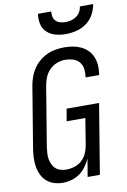

<svg xmlns="http://www.w3.org/2000/svg" viewBox="-103 -1015 716 1083"><g transform="rotate(-10 255.0 -473.5)"><path d="M169 8Q142 8 118 0.5Q94 -7 75.5 -23Q57 -39 46.5 -62Q36 -85 32 -110Q28 -135 29.5 -161.5Q31 -188 35 -214L92 -559Q96 -584 104.5 -608.5Q113 -633 127.5 -655Q142 -677 162.5 -694.5Q183 -712 206.5 -723Q230 -734 255.5 -738.5Q281 -743 306 -743Q331 -743 355 -739Q379 -735 400.5 -725Q422 -715 439 -698.5Q456 -682 465 -660.5Q474 -639 476.5 -614.5Q479 -590 475 -564L474 -555H396L397 -561Q400 -584 396.5 -606Q393 -628 379 -644Q365 -660 343.5 -666.5Q322 -673 299 -673Q276 -673 252 -664Q228 -655 210 -636.5Q192 -618 182.5 -595Q173 -572 169 -548L112 -203Q110 -186 109 -169Q108 -152 111 -136Q114 -120 121 -105.5Q128 -91 139.5 -81Q151 -71 167 -66.5Q183 -62 200 -62Q223 -62 246 -69Q269 -76 287.5 -92.5Q306 -109 316 -131Q326 -153 330 -176L355 -330H248L260 -400H446L380 0H310L327 -102Q316 -78 300.5 -57Q285 -36 264 -21Q243 -6 218 1Q193 8 169 8ZM329 -815Q299 -815 271 -822.5Q243 -830 222.5 -849Q202 -868 195.5 -896.5Q189 -925 194 -955H270Q268 -939 271 -924.5Q274 -910 284.5 -900Q295 -890 309.5 -886Q324 -882 340 -882Q356 -882 371.5 -886Q387 -890 401.5 -900Q416 -910 424 -924.5Q432 -939 434 -955H510Q505 -925 489.5 -896.5Q474 -868 447.5 -849Q421 -830 390 -822.5Q359 -815 329 -815Z"/></g></svg>

Font: Iosevka Term Oblique
Style: Regular
Weight: 400
Italic angle: -9°
Monospace: yes
Designer: Belleve Invis
Foundry: Belleve Invis
Version: Version 31.4.0